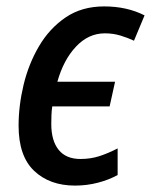

<svg xmlns="http://www.w3.org/2000/svg" viewBox="-20 -569 471 599"><path d="M214 10Q135 10 86.5 -36Q38 -82 38 -177Q38 -239 53.5 -304Q69 -369 101.5 -424.5Q134 -480 184.5 -514.5Q235 -549 305 -549Q376 -549 431 -521L398 -442Q379 -451 356 -458Q333 -465 307 -465Q256 -465 217 -423.5Q178 -382 159 -314H339L322 -237H143Q141 -223 140.5 -209.5Q140 -196 140 -182Q140 -130 163 -101.5Q186 -73 231 -73Q263 -73 290.5 -82Q318 -91 347 -106V-23Q320 -8 285.5 1Q251 10 214 10Z"/></svg>

Font: Noto Sans SemiCondensed Medium
Style: Italic
Weight: 500
Width: 4
Italic angle: -12°
Designer: Monotype Design Team
Foundry: Monotype Imaging Inc.
Version: Version 2.013; ttfautohint (v1.8.4.7-5d5b)